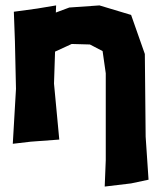

<svg xmlns="http://www.w3.org/2000/svg" viewBox="-20 -520 582 710"><path d="M31.2 -476.6 35.2 -367.2 39.1 -191.4 27.3 11.7 93.8 3.9 199.2 -3.9 179.7 -210.9 183.6 -329.1 245.1 -357.4 312.5 -355.5 359.4 -331.1 371.1 -249V72.3L367.2 169.9L464.8 158.2L529.3 144.5L518.6 -14.6L515.6 -320.3L464.8 -464.8L347.7 -500L236.3 -492.2L186.5 -473.6L187.5 -500L117.2 -488.3Z"/></svg>

Font: MaokenAssortedSans-Lite
Style: Lite
Weight: 400
Version: Version 1.400